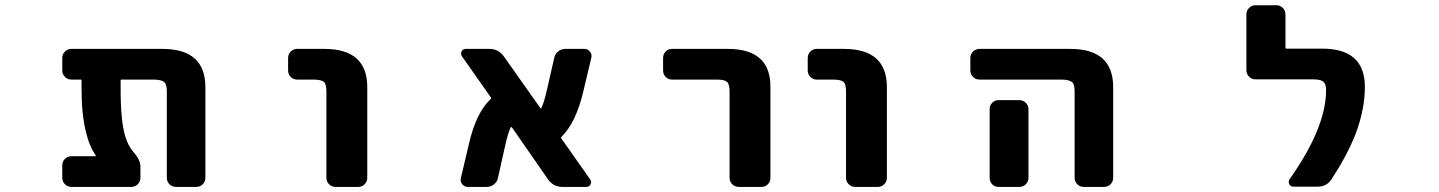

<svg xmlns="http://www.w3.org/2000/svg" viewBox="-20 -737 5540 739"><path d="M657.2 -17.6Q642.6 -17.6 632.3 -27.8Q622.1 -38.1 622.1 -52.7V-384.8Q622.1 -412.1 612.3 -420.9Q600.6 -430.7 571.3 -430.7H448.2Q444.3 -430.7 444.3 -426.8V-393.6Q444.3 -271.5 461.9 -212.9Q473.6 -174.8 493.2 -152.3Q520.5 -122.1 520.5 -95.7V-52.7Q520.5 -38.1 510.3 -27.8Q500 -17.6 485.4 -17.6H254.9Q240.2 -17.6 230 -27.8Q219.7 -38.1 219.7 -52.7V-100.6Q219.7 -115.2 230 -125.5Q240.2 -135.7 254.9 -135.7H346.7Q350.6 -135.7 348.6 -138.7Q323.2 -174.8 310.5 -230.5Q293.9 -296.9 293.9 -393.6V-426.8Q293.9 -430.7 290 -430.7H254.9Q240.2 -430.7 230 -440.9Q219.7 -451.2 219.7 -465.8V-513.7Q219.7 -528.3 230 -538.6Q240.2 -548.8 254.9 -548.8H605.5Q770.5 -548.8 770.5 -401.4V-52.7Q770.5 -38.1 760.3 -27.8Q750 -17.6 735.4 -17.6Z M1271.5 -17.6Q1256.8 -17.6 1246.6 -27.8Q1236.3 -38.1 1236.3 -52.7V-384.8Q1236.3 -413.1 1226.6 -421.9Q1215.8 -430.7 1185.5 -430.7H1123Q1109.4 -430.7 1099.1 -440.9Q1088.9 -451.2 1088.9 -465.8V-513.7Q1088.9 -528.3 1099.1 -538.6Q1109.4 -548.8 1123 -548.8H1228.5Q1393.6 -548.8 1393.6 -401.4V-52.7Q1393.6 -38.1 1383.3 -27.8Q1373 -17.6 1359.4 -17.6Z M2144.5 -17.6Q2110.4 -17.6 2089.8 -45.9L1950.2 -247.1Q1949.2 -248 1947.8 -248Q1946.3 -248 1945.3 -246.1Q1935.5 -226.6 1923.8 -173.8L1896.5 -51.8Q1894.5 -42 1888.2 -34.2Q1881.8 -26.4 1873 -22Q1864.3 -17.6 1854.5 -17.6H1780.3Q1767.6 -17.6 1758.8 -28.3Q1752.9 -36.1 1752.9 -44.9Q1752.9 -47.9 1753.9 -51.8L1785.2 -184.6Q1812.5 -302.7 1868.2 -355.5Q1872.1 -358.4 1869.1 -362.3L1757.8 -520.5Q1752 -529.3 1756.8 -539.1Q1761.7 -548.8 1772.5 -548.8H1864.3Q1898.4 -548.8 1918.9 -520.5L2059.6 -321.3Q2060.5 -319.3 2062 -319.3Q2063.5 -319.3 2063.5 -321.3Q2074.2 -341.8 2085.9 -394.5L2113.3 -514.6Q2116.2 -529.3 2128.4 -539.1Q2140.6 -548.8 2155.3 -548.8H2229.5Q2242.2 -548.8 2251 -538.1Q2256.8 -530.3 2256.8 -521.5Q2256.8 -518.6 2255.9 -514.6L2224.6 -382.8Q2196.3 -264.6 2141.6 -210.9Q2137.7 -208 2140.6 -204.1L2252 -45.9Q2257.8 -37.1 2252.9 -27.3Q2248 -17.6 2237.3 -17.6Z M2823.2 -17.6Q2808.6 -17.6 2798.3 -27.8Q2788.1 -38.1 2788.1 -52.7V-384.8Q2788.1 -413.1 2778.3 -421.9Q2768.6 -430.7 2739.3 -430.7H2566.4Q2551.8 -430.7 2542 -440.9Q2532.2 -451.2 2532.2 -465.8V-513.7Q2532.2 -528.3 2542 -538.6Q2551.8 -548.8 2566.4 -548.8H2782.2Q2868.2 -548.8 2909.2 -507.8Q2946.3 -470.7 2945.3 -400.4V-52.7Q2945.3 -38.1 2935.5 -27.8Q2925.8 -17.6 2911.1 -17.6Z M3271.5 -17.6Q3256.8 -17.6 3246.6 -27.8Q3236.3 -38.1 3236.3 -52.7V-384.8Q3236.3 -413.1 3226.6 -421.9Q3215.8 -430.7 3185.5 -430.7H3123Q3109.4 -430.7 3099.1 -440.9Q3088.9 -451.2 3088.9 -465.8V-513.7Q3088.9 -528.3 3099.1 -538.6Q3109.4 -548.8 3123 -548.8H3228.5Q3393.6 -548.8 3393.6 -401.4V-52.7Q3393.6 -38.1 3383.3 -27.8Q3373 -17.6 3359.4 -17.6Z M4151.4 -17.6Q4136.7 -17.6 4126.5 -27.8Q4116.2 -38.1 4116.2 -52.7V-384.8Q4116.2 -412.1 4106.4 -420.9Q4094.7 -430.7 4064.5 -430.7H3750Q3735.4 -430.7 3725.1 -440.9Q3714.8 -451.2 3714.8 -465.8V-513.7Q3714.8 -528.3 3725.1 -538.6Q3735.4 -548.8 3750 -548.8H4099.6Q4264.6 -548.8 4264.6 -401.4V-52.7Q4264.6 -38.1 4254.4 -27.8Q4244.1 -17.6 4229.5 -17.6ZM3823.2 -17.6Q3808.6 -17.6 3798.8 -27.8Q3789.1 -38.1 3789.1 -52.7V-317.4Q3789.1 -331.1 3798.8 -341.3Q3808.6 -351.6 3823.2 -351.6H3903.3Q3918 -351.6 3928.2 -341.3Q3938.5 -331.1 3938.5 -317.4V-52.7Q3938.5 -38.1 3928.2 -27.8Q3918 -17.6 3903.3 -17.6Z M4958 -18.6Q4947.3 -18.6 4942.4 -28.3Q4937.5 -38.1 4943.4 -46.9Q5084 -246.1 5084 -389.6Q5084 -414.1 5073.2 -422.9Q5062.5 -431.6 5033.2 -431.6H4811.5Q4797.9 -431.6 4787.6 -441.9Q4777.3 -452.1 4777.3 -466.8V-681.6Q4777.3 -696.3 4787.6 -706.5Q4797.9 -716.8 4811.5 -716.8H4892.6Q4907.2 -716.8 4917.5 -706.5Q4927.7 -696.3 4927.7 -681.6V-553.7Q4927.7 -549.8 4931.6 -549.8H5069.3Q5233.4 -549.8 5233.4 -402.3Q5233.4 -316.4 5197.3 -220.7Q5165 -138.7 5105.5 -47.9Q5086.9 -18.6 5051.8 -18.6Z"/></svg>

Font: Rounded-L Mgen+ 1m bold
Style: Bold
Weight: 700
Designer: [Source Han Sans]
Ryoko NISHIZUKA  (kana & ideographs); Paul D. Hunt (Latin, Greek & Cyrillic); Wenlong ZHANG  (bopomofo
Version: Version 1.059.20150602